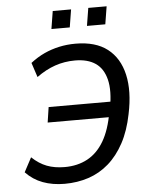

<svg xmlns="http://www.w3.org/2000/svg" viewBox="-60 -943 781 1001"><g transform="rotate(-5 330.5 -442.5)"><path d="M238 9Q175 9 124 -10Q73 -29 35 -69L75 -144Q112 -109 152.5 -93.5Q193 -78 246 -78Q313 -78 365 -106Q417 -134 451.5 -192.5Q486 -251 502 -344L530 -317H177L189 -397H546L507 -362Q524 -453 509.5 -512Q495 -571 454 -599Q413 -627 347 -627Q292 -627 242.5 -610Q193 -593 145 -558L120 -634Q156 -662 193 -679Q230 -696 271 -705Q312 -714 357 -714Q462 -714 524 -666Q586 -618 606 -530Q626 -442 601 -324Q584 -238 550 -175Q516 -112 469 -71Q422 -30 363.5 -10.5Q305 9 238 9ZM425 -801 440 -894H536L521 -801ZM239 -801 254 -894H350L335 -801Z"/></g></svg>

Font: Nunito Sans 7pt SemiCondensed Medium
Style: Italic
Weight: 500
Width: 4
Italic angle: -9°
Designer: Vernon Adams
Foundry: Vernon Adams
Version: Version 3.101;gftools[0.9.27]